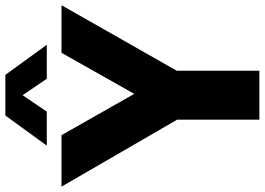

<svg xmlns="http://www.w3.org/2000/svg" viewBox="-187 -834 990 718"><g transform="rotate(-90 308.0 -475.0)"><path d="M219.5 0V-307.5L-31 -740H161.5L316 -468L469.5 -740H647.5L402.5 -309V0ZM122.5 -795 235 -950H387L499.5 -795H372.5L311 -885.5L249.5 -795Z"/></g></svg>

Font: Encode Sans SemiCondensed SemiCondensed ExtraBold
Style: Regular
Weight: 800
Width: 4
Designer: Multiple Designers
Foundry: Impallari Type
Version: Version 3.000; ttfautohint (v1.8.3) -l 8 -r 50 -G 200 -x 14 